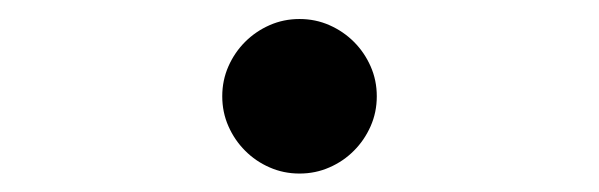

<svg xmlns="http://www.w3.org/2000/svg" viewBox="-20 -387 640 205"><path d="M217.3 -284.2Q217.3 -301.3 223.9 -316.2Q230.5 -331.1 241.7 -342.3Q252.9 -353.5 267.8 -360.1Q282.7 -366.7 299.8 -366.7Q316.9 -366.7 331.8 -360.1Q346.7 -353.5 357.9 -342.3Q369.1 -331.1 375.7 -316.2Q382.3 -301.3 382.3 -284.2Q382.3 -267.1 375.7 -252.2Q369.1 -237.3 357.9 -226.1Q346.7 -214.8 331.8 -208.3Q316.9 -201.7 299.8 -201.7Q282.7 -201.7 267.8 -208.3Q252.9 -214.8 241.7 -226.1Q230.5 -237.3 223.9 -252.2Q217.3 -267.1 217.3 -284.2Z"/></svg>

Font: Courier Prime
Style: Regular
Weight: 400
Designer: Alan Dague-Greene
Foundry: Quote-Unquote Apps
Version: Version 1.203